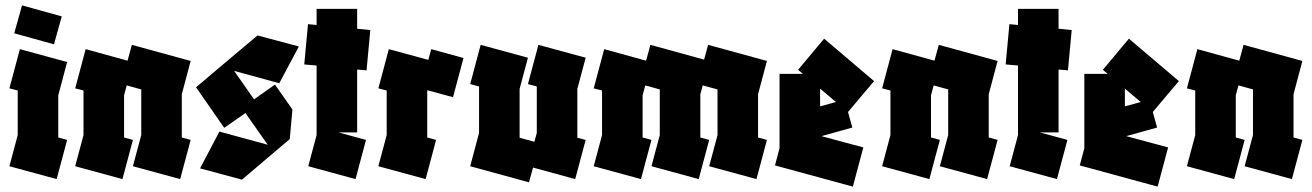

<svg xmlns="http://www.w3.org/2000/svg" viewBox="-20 -667 4885 715"><path d="M191 0 15 -48 46 -164V-330L15 -338L54 -484L230 -436L197 -312V-155L230 -146ZM181 -502 33 -543 62 -647 210 -606Z M436 0 260 -48 291 -164V-330L260 -338L299 -484L455 -441L471 -500L690 -440L657 -316V-155L690 -146L651 0L475 -48L506 -164V-334L452 -349L442 -312V-155L475 -146Z M881 2 725 -40 797 -177 977 -128 894 -246 815 -191 710 -342 826 -440 939 -535 1093 -494 1020 -357 852 -403 926 -297 1004 -352 1069 -259 1059 -149 1020 -116Z M1304 0 1128 -48 1159 -164V-423L1113 -427L1127 -577L1159 -574V-634H1310V-560L1359 -555L1345 -405L1310 -408V-174H1240L1343 -146Z M1565 0 1389 -48 1420 -164V-330L1389 -338L1428 -484L1575 -444L1586 -484L1706 -451L1667 -305L1571 -331V-155L1604 -146Z M1950 12 1731 -48 1764 -172V-345L1731 -354L1770 -500L1946 -452L1915 -336V-154L1970 -139L1979 -172V-345L1946 -354L1985 -500L2161 -452L2130 -336V-154L2161 -146L2122 0L1965 -43Z M2367 0 2191 -48 2222 -164V-330L2191 -338L2230 -484L2386 -441L2402 -500L2602 -445L2617 -500L2836 -440L2803 -316V-155L2836 -146L2797 0L2621 -48L2652 -164V-334L2597 -349L2588 -316V-155L2621 -146L2582 0L2406 -48L2437 -164V-334L2383 -349L2373 -312V-155L2406 -146Z M3156 28 2866 -51 2883 -115V-392H2970L2952 -407L3049 -523L3235 -365L3138 -250L3154 -192L3039 -160L3195 -118ZM3034 -337V-271L3093 -287Z M3441 0 3265 -48 3296 -164V-330L3265 -338L3304 -484L3460 -441L3476 -500L3695 -440L3662 -316V-155L3695 -146L3656 0L3480 -48L3511 -164V-334L3457 -349L3447 -312V-155L3480 -146Z M3916 0 3740 -48 3771 -164V-423L3725 -427L3739 -577L3771 -574V-634H3922V-560L3971 -555L3957 -405L3922 -408V-174H3852L3955 -146Z M4291 28 4001 -51 4018 -115V-392H4105L4087 -407L4184 -523L4370 -365L4273 -250L4289 -192L4174 -160L4330 -118ZM4169 -337V-271L4228 -287Z M4576 0 4400 -48 4431 -164V-330L4400 -338L4439 -484L4595 -441L4611 -500L4830 -440L4797 -316V-155L4830 -146L4791 0L4615 -48L4646 -164V-334L4592 -349L4582 -312V-155L4615 -146Z"/></svg>

Font: Blaka Ink
Style: Regular
Weight: 400
Designer: Mohamed Gaber
Foundry: Kief Type Foundry
Version: Version 1.003; ttfautohint (v1.8.4.7-5d5b)